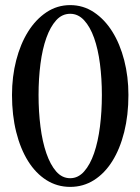

<svg xmlns="http://www.w3.org/2000/svg" viewBox="-20 -716 550 752"><path d="M255 16Q204 16 162 -10.5Q120 -37 90 -85Q60 -133 43.5 -199Q27 -265 27 -344Q27 -416 43.5 -480Q60 -544 90 -592Q120 -640 162 -668Q204 -696 255 -696Q306 -696 348 -668Q390 -640 420 -592Q450 -544 466.5 -480Q483 -416 483 -344Q483 -265 466.5 -199Q450 -133 420 -85Q390 -37 348 -10.5Q306 16 255 16ZM255 -18Q286 -18 309.5 -44.5Q333 -71 348.5 -116Q364 -161 371.5 -220Q379 -279 379 -344Q379 -408 371.5 -466Q364 -524 348.5 -567.5Q333 -611 309.5 -636.5Q286 -662 255 -662Q223 -662 200 -636.5Q177 -611 161.5 -567.5Q146 -524 138.5 -466Q131 -408 131 -344Q131 -279 138.5 -220Q146 -161 161.5 -116Q177 -71 200 -44.5Q223 -18 255 -18Z"/></svg>

Font: New Athena Unicode
Style: Regular
Weight: 400
Designer: J. Rusten 1997; rev. by R. Hancock 2001, 2002, rev. by D. Mastronarde 2002-2021
Foundry: GreekKeys New Athena Unicode
Version: Version 5.008